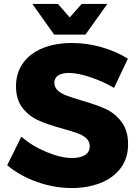

<svg xmlns="http://www.w3.org/2000/svg" viewBox="-20 -930 686 961"><path d="M16.1 0ZM325.2 -564.9Q291 -564.9 271.5 -552.5Q252 -540 252 -516.1Q252 -493.2 269 -477.5Q286.1 -461.9 311 -452.4Q335.9 -442.9 384.8 -428.2Q458 -407.2 505.6 -386.2Q553.2 -365.2 587.2 -321.5Q621.1 -277.8 621.1 -208Q621.1 -138.2 584 -88.6Q546.9 -39.1 482.4 -13.9Q418 11.2 338.9 11.2Q252 11.2 165.5 -19.3Q79.1 -49.8 16.1 -103L86.9 -246.1Q140.1 -199.2 212.6 -169.2Q285.2 -139.2 340.8 -139.2Q381.8 -139.2 405.5 -154.1Q429.2 -168.9 429.2 -198.2Q429.2 -222.2 411.6 -238Q394 -253.9 367.4 -263.4Q340.8 -272.9 293 -286.1Q221.2 -306.2 174.1 -326.7Q127 -347.2 93.5 -388.7Q60.1 -430.2 60.1 -499Q60.1 -564 94.5 -613Q128.9 -662.1 192.4 -688.5Q255.9 -714.8 339.8 -714.8Q416 -714.8 490 -693.4Q564 -671.9 620.1 -636.2L550.8 -490.2Q495.1 -522.9 431.6 -543.9Q368.2 -564.9 325.2 -564.9ZM388.7 -910.2H517.1L407.7 -756.8H251L142.1 -910.2H270L329.1 -842.8Z"/></svg>

Font: Argentum Sans
Style: Bold
Weight: 700
Designer: Julieta Ulanovsky (Modified by Cristiano Sobral)
Foundry: Julieta Ulanovsky
Version: Version 1.000; ttfautohint (v1.5.65-e2d9)